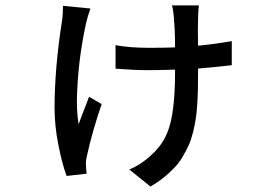

<svg xmlns="http://www.w3.org/2000/svg" viewBox="-20 -596 996 701"><path d="M210 -574.7 310.1 -564.9Q299.8 -536.1 293.9 -509.8Q281.7 -454.1 273.4 -394Q265.1 -334 261.7 -263.4Q258.3 -192.9 267.1 -142.1Q272 -157.2 286.1 -192.9Q300.3 -228.5 305.2 -242.7L351.1 -215.8Q317.4 -117.7 297.9 -29.3Q292.5 -6.8 293.9 5.9Q293.9 17.1 296.4 38.1L223.1 46.4Q207 3.4 193.1 -66.9Q179.2 -137.2 179.2 -202.1Q179.2 -345.2 206.1 -518.1Q210 -543.5 210 -574.7ZM826.2 -445.8V-357.9Q763.2 -350.6 703.1 -345.7V-330.1Q703.1 -295.4 702.6 -271Q702.1 -246.6 700.2 -215.8Q698.2 -185.1 694.8 -162.8Q691.4 -140.6 685.1 -114.3Q678.7 -87.9 669.7 -67.6Q660.6 -47.4 647.7 -25.1Q634.8 -2.9 617.9 15.1Q601.1 33.2 578.9 51.3Q556.6 69.3 529.3 85L452.1 22.9Q496.1 4.4 531.7 -29.3Q584 -75.2 601.6 -144.3Q619.1 -213.4 619.1 -331.1V-341.8Q557.6 -339.8 522.9 -339.8Q471.7 -339.8 401.9 -345.2V-431.2Q451.7 -421.4 525.9 -421.4Q573.2 -421.4 619.1 -422.9Q619.1 -487.3 615.2 -522Q615.2 -532.2 612.8 -550.8Q610.4 -569.3 607.9 -576.2H706.1Q703.1 -550.8 703.1 -523.9Q701.7 -496.1 703.1 -429.2Q753.9 -433.6 826.2 -445.8Z"/></svg>

Font: Karasuma Gothic
Style: Regular
Weight: 500
Designer: Rasmus Andersson / Ryoko Nishizuka
Foundry: Genbu
Version: Version 1.00